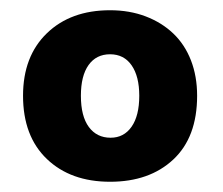

<svg xmlns="http://www.w3.org/2000/svg" viewBox="-20 -676 436 375"><path d="M365 -489Q365 -408 318.5 -364.5Q272 -321 195 -321Q118 -321 71.5 -365.5Q25 -410 25 -489Q25 -566 71.5 -611Q118 -656 195 -656Q233 -656 264.5 -644Q296 -632 318.5 -610.5Q341 -589 353 -558Q365 -527 365 -489ZM138 -489Q138 -449 153.5 -428Q169 -407 196 -407Q222 -407 237 -428.5Q252 -450 252 -489Q252 -527 237 -548.5Q222 -570 195 -570Q168 -570 153 -549Q138 -528 138 -489Z"/></svg>

Font: Baloo Bhaina
Style: Regular
Weight: 400
Designer: Manish Minz, Shuchita Grover and Ek Type
Foundry: Ek Type
Version: Version 1.443;PS 1.000;hotconv 16.6.51;makeotf.lib2.5.65220;